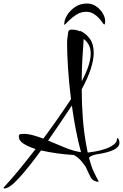

<svg xmlns="http://www.w3.org/2000/svg" viewBox="-110 -980 698 1090"><path d="M384 -960Q413 -960 436 -944Q459 -928 473 -905Q487 -882 487 -860Q487 -841 482 -841Q479 -841 471.5 -852Q464 -863 451.5 -877Q439 -891 421 -902Q403 -913 379 -913Q349 -913 324 -897Q299 -881 282 -863.5Q265 -846 259 -841Q258 -840 256 -840Q254 -840 254 -843Q254 -846 256 -854Q257 -871 272.5 -896Q288 -921 316.5 -940.5Q345 -960 384 -960ZM-85 90Q-90 90 -90 87Q-90 85 -87 82Q-46 38 -0.5 -17.5Q45 -73 92 -134Q51 -147 24 -164Q-3 -181 -3 -206Q-3 -217 5.5 -218.5Q14 -220 24 -220Q50 -220 78.5 -212Q107 -204 136 -193Q220 -306 293 -417Q281 -514 276 -596Q271 -678 271 -723Q271 -735 271 -744Q271 -753 272 -758Q275 -782 277 -797Q279 -812 297 -812Q307 -812 319.5 -810Q332 -808 342 -803Q343 -804 346 -804Q347 -804 347.5 -803.5Q348 -803 349 -803Q380 -788 401 -758.5Q422 -729 422 -680Q422 -642 406 -591Q390 -540 354 -473Q354 -391 360 -312Q366 -233 378 -166Q380 -152 383 -139Q386 -126 388 -114Q408 -116 435.5 -121Q463 -126 490 -135.5Q517 -145 535.5 -159Q554 -173 554 -191Q554 -196 557 -196Q560 -196 564 -188.5Q568 -181 568 -169Q568 -123 440 -104Q427 -102 414 -97Q401 -92 395 -84Q409 -32 423 -3Q437 26 450 49Q450 52 444 52Q437 52 425 46Q413 40 405 27Q398 13 391 -1.5Q384 -16 377 -32Q351 -70 332.5 -84.5Q314 -99 309 -100Q311 -100 282.5 -102Q254 -104 210.5 -110Q167 -116 123 -126Q53 -30 -1.5 30Q-56 90 -85 90ZM354 -519Q382 -572 393.5 -610Q405 -648 405 -676Q405 -706 393.5 -726Q382 -746 365 -759Q361 -704 357.5 -643Q354 -582 354 -519ZM350 -116Q333 -178 320 -246Q307 -314 298 -381Q263 -328 229 -278Q195 -228 163 -182Q209 -163 256.5 -143Q304 -123 350 -116Z"/></svg>

Font: Comforter
Style: Regular
Weight: 400
Designer: Robert E. Leuschke
Foundry: Robert E. Leuschke
Version: Version 1.013; ttfautohint (v1.8.3)